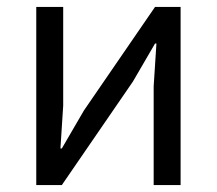

<svg xmlns="http://www.w3.org/2000/svg" viewBox="-20 -536 628 556"><path d="M85 0V-516H163V-230L155 -106H159L223 -216L429 -516H503V0H425V-286L433 -410H429L365 -300L159 0Z"/></svg>

Font: IBM Plex Sans Var
Style: Regular
Weight: 400
Designer: Mike Abbink, Paul van der Laan, Pieter van Rosmalen
Foundry: Bold Monday
Version: Version 3.000